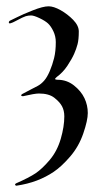

<svg xmlns="http://www.w3.org/2000/svg" viewBox="-20 -382 333 615"><path d="M261.2 -20Q261.2 3.4 246.8 45.4Q232.4 87.4 204.8 119.4Q177.2 151.4 152.3 168.2Q127.4 185.1 97.9 196.3Q68.4 207.5 32.2 212.9Q24.9 210.4 30.8 205.6Q73.2 187 94.2 172.9Q115.2 158.7 139.2 130.4Q163.1 102.1 174.6 62.7Q186 23.4 186 -9.3Q186 -27.8 178.7 -41.5Q171.4 -55.2 154.1 -68.8Q136.7 -82.5 104.5 -82.5Q91.3 -82.5 53.2 -73.7Q43.5 -75.2 50.8 -80.6Q61.5 -86.4 75.7 -93.8Q89.8 -101.1 100.6 -106.7Q111.3 -112.3 121.1 -123.3Q130.9 -134.3 139.4 -154.3Q147.9 -174.3 153.3 -196Q158.7 -217.8 158.7 -247.1Q158.7 -265.6 150.9 -282Q143.1 -298.3 133.8 -306.9Q124.5 -315.4 106.4 -324Q88.4 -332.5 79.6 -332.5Q70.8 -332.5 62.5 -330.1Q54.2 -327.6 31.2 -315.2Q8.3 -302.7 8.3 -309.6Q8.3 -314.5 13.2 -316.4Q18.1 -318.4 34.7 -326.9Q51.3 -335.4 84.5 -348.6Q117.7 -361.8 135.7 -361.8Q151.9 -361.8 174.1 -349.4Q196.3 -336.9 214.4 -318.4Q232.4 -299.8 232.4 -281.2Q232.4 -255.9 228.5 -240.7Q224.6 -225.6 217.5 -209.5Q210.4 -193.4 196 -171.6Q181.6 -149.9 161.6 -135.3Q150.4 -126.5 164.6 -126.5Q193.8 -126.5 216.8 -108.4Q239.7 -90.3 250.5 -67.6Q261.2 -44.9 261.2 -20Z"/></svg>

Font: Eadui
Style: Medium
Weight: 500
Designer: Peter S. Baker
Version: Version 1.1